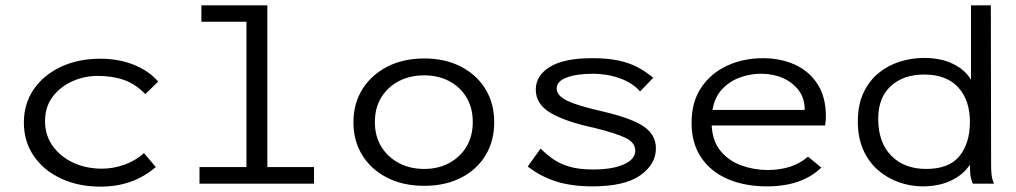

<svg xmlns="http://www.w3.org/2000/svg" viewBox="-20 -685 3790 716"><path d="M355 11Q272 11 207 -19.5Q142 -50 105.5 -104Q69 -158 69 -228Q69 -298 105.5 -351.5Q142 -405 206.5 -435.5Q271 -466 354 -466Q423 -466 479 -443.5Q535 -421 570 -381L522 -334Q485 -372 442 -387Q399 -402 344 -402Q295 -402 250 -382Q205 -362 176.5 -324.5Q148 -287 148 -233Q148 -180 177 -140Q206 -100 254 -78Q302 -56 360 -56Q403 -56 444.5 -71Q486 -86 517 -114L561 -62Q476 11 355 11Z M724 0V-62H899V-604H731V-665H977V-62H1151V0Z M1562 8Q1484 8 1424.5 -22Q1365 -52 1331.5 -105.5Q1298 -159 1298 -229Q1298 -299 1331.5 -352.5Q1365 -406 1424.5 -436.5Q1484 -467 1562 -467Q1640 -467 1699 -436.5Q1758 -406 1790.5 -352.5Q1823 -299 1823 -229Q1823 -159 1790.5 -105.5Q1758 -52 1699 -22Q1640 8 1562 8ZM1562 -55Q1614 -55 1655 -77Q1696 -99 1719.5 -138Q1743 -177 1743 -230Q1743 -283 1719.5 -322Q1696 -361 1655 -382.5Q1614 -404 1562 -404Q1509 -404 1467.5 -382.5Q1426 -361 1402 -322Q1378 -283 1378 -230Q1378 -177 1402 -138Q1426 -99 1467.5 -77Q1509 -55 1562 -55Z M2189 10Q2113 10 2055 -8Q1997 -26 1948 -64L1996 -131Q2018 -109 2043 -91.5Q2068 -74 2103.5 -63.5Q2139 -53 2192 -53Q2264 -53 2306.5 -72Q2349 -91 2349 -123Q2349 -153 2313.5 -170.5Q2278 -188 2193 -209Q2090 -231 2034 -263.5Q1978 -296 1978 -351Q1978 -403 2030.5 -435.5Q2083 -468 2188 -468Q2245 -468 2285.5 -459.5Q2326 -451 2356.5 -435Q2387 -419 2416 -395L2367 -344Q2339 -376 2291.5 -393Q2244 -410 2191 -410Q2131 -410 2093.5 -396Q2056 -382 2056 -355Q2056 -329 2094 -310Q2132 -291 2229 -269Q2336 -244 2381 -213Q2426 -182 2426 -132Q2426 -72 2367.5 -31Q2309 10 2189 10Z M2841 10Q2757 10 2693.5 -17.5Q2630 -45 2594.5 -98Q2559 -151 2559 -227Q2559 -305 2595 -358.5Q2631 -412 2691.5 -440Q2752 -468 2825 -468Q2890 -468 2943 -444.5Q2996 -421 3028 -372.5Q3060 -324 3060 -250Q3060 -242 3059 -233.5Q3058 -225 3057 -217H2634Q2637 -158 2667.5 -121.5Q2698 -85 2745 -68Q2792 -51 2843 -51Q2887 -51 2925.5 -63Q2964 -75 2993 -101L3043 -60Q2970 10 2841 10ZM2637 -275H2981Q2981 -318 2958.5 -348Q2936 -378 2899.5 -394Q2863 -410 2818 -410Q2779 -410 2740.5 -396.5Q2702 -383 2673.5 -353Q2645 -323 2637 -275Z M3420 10Q3376 10 3333 -5Q3290 -20 3255 -50Q3220 -80 3199.5 -125.5Q3179 -171 3179 -232Q3179 -295 3200.5 -340Q3222 -385 3257.5 -413.5Q3293 -442 3337 -455.5Q3381 -469 3425 -469Q3490 -469 3535.5 -446Q3581 -423 3601 -387V-665H3675L3676 -71Q3676 -53 3677.5 -35.5Q3679 -18 3687 0H3608Q3600 -18 3598.5 -35.5Q3597 -53 3597 -71Q3573 -34 3527.5 -12Q3482 10 3420 10ZM3434 -55Q3519 -55 3558 -103Q3597 -151 3597 -231Q3597 -311 3553.5 -359Q3510 -407 3426 -407Q3349 -407 3302 -364Q3255 -321 3255 -242Q3255 -154 3303.5 -104.5Q3352 -55 3434 -55Z"/></svg>

Font: Inconsolata Expanded Thin
Style: Regular
Weight: 100
Width: 7
Monospace: yes
Designer: Raph Levien, Cyreal, Brenton Simpson
Foundry: Raph Levien, Cyreal, Google
Version: Version 3.100; ttfautohint (v1.8.4.7-5d5b)